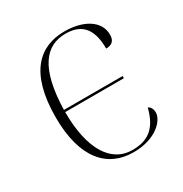

<svg xmlns="http://www.w3.org/2000/svg" viewBox="-135 -648 727 762"><g transform="rotate(-30 228.5 -266.5)"><path d="M262 10C367 10 417 -48 417 -83C417 -99 410 -112 399 -116C377 -28 331 0 263 0C164 0 106 -96 106 -264H375V-274H106C111 -465 172 -533 263 -533C347 -533 373 -478 373 -401C398 -401 414 -412 414 -441C414 -506 348 -543 263 -543C148 -543 63 -468 63 -264C63 -77 143 10 262 10Z"/></g></svg>

Font: Noto Serif Display ExtraLight
Style: Regular
Weight: 200
Designer: Monotype Design Team
Foundry: Monotype Imaging Inc.
Version: Version 2.009